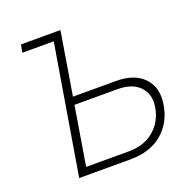

<svg xmlns="http://www.w3.org/2000/svg" viewBox="-130 -844 919 960"><g transform="rotate(-20 329.0 -364.0)"><path d="M239.3 -393.1H467.8Q565.9 -393.6 616 -340.6Q666 -287.6 651.4 -200.7Q636.2 -107.9 571.3 -54Q506.3 0 401.9 0H129.4L243.7 -686H76.7L84.5 -727.5H294.4ZM232.4 -352.1 181.2 -40.5H409.7Q491.2 -41 543.2 -85.7Q595.2 -130.4 607.4 -201.7Q618.7 -268.6 579.6 -310.3Q540.5 -352.1 460.9 -352.1Z"/></g></svg>

Font: Inter Extra Light
Style: Italic
Weight: 200
Italic angle: -9.39999°
Designer: Rasmus Andersson
Foundry: rsms
Version: Version 4.000;git-3c8e0fc